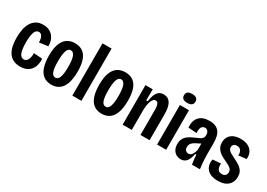

<svg xmlns="http://www.w3.org/2000/svg" viewBox="-2 -1459 3083 2221"><g transform="rotate(30 1540.0 -348.5)"><path d="M232 12Q175 12 136.5 -9.5Q98 -31 75 -68.5Q52 -106 42.5 -155Q33 -204 33 -259Q33 -315 42.5 -366Q52 -417 75 -456.5Q98 -496 135.5 -519Q173 -542 228 -542Q273 -542 306.5 -526.5Q340 -511 361.5 -484.5Q383 -458 393 -424.5Q403 -391 401 -355L285 -339Q285 -369 279 -393Q273 -417 259.5 -431Q246 -445 224 -445Q206 -445 193 -434Q180 -423 171.5 -400.5Q163 -378 158.5 -344.5Q154 -311 154 -267Q154 -208 161.5 -166.5Q169 -125 186 -103Q203 -81 229 -81Q254 -81 269.5 -99Q285 -117 291.5 -145Q298 -173 297 -203L411 -195Q415 -160 408 -124Q401 -88 381 -57Q361 -26 324.5 -7Q288 12 232 12Z M651 13Q587 13 544.5 -19.5Q502 -52 481.5 -115Q461 -178 461 -267Q461 -361 483.5 -421.5Q506 -482 549 -511.5Q592 -541 653 -541Q716 -541 758 -511.5Q800 -482 821 -422.5Q842 -363 842 -271Q842 -175 820 -112Q798 -49 755 -18Q712 13 651 13ZM652 -81Q669 -81 681.5 -91Q694 -101 702.5 -123Q711 -145 715.5 -179.5Q720 -214 720 -263Q720 -312 715.5 -347.5Q711 -383 701.5 -404.5Q692 -426 679.5 -436Q667 -446 651 -446Q636 -446 624 -437Q612 -428 603 -407Q594 -386 589 -350.5Q584 -315 584 -262Q584 -214 588 -179.5Q592 -145 600.5 -123Q609 -101 622 -91Q635 -81 652 -81Z M927 0V-698H1048V0Z M1323 13Q1259 13 1216.5 -19.5Q1174 -52 1153.5 -115Q1133 -178 1133 -267Q1133 -361 1155.5 -421.5Q1178 -482 1221 -511.5Q1264 -541 1325 -541Q1388 -541 1430 -511.5Q1472 -482 1493 -422.5Q1514 -363 1514 -271Q1514 -175 1492 -112Q1470 -49 1427 -18Q1384 13 1323 13ZM1324 -81Q1341 -81 1353.5 -91Q1366 -101 1374.5 -123Q1383 -145 1387.5 -179.5Q1392 -214 1392 -263Q1392 -312 1387.5 -347.5Q1383 -383 1373.5 -404.5Q1364 -426 1351.5 -436Q1339 -446 1323 -446Q1308 -446 1296 -437Q1284 -428 1275 -407Q1266 -386 1261 -350.5Q1256 -315 1256 -262Q1256 -214 1260 -179.5Q1264 -145 1272.5 -123Q1281 -101 1294 -91Q1307 -81 1324 -81Z M1599 0V-341V-528H1696L1695 -379H1714Q1723 -438 1739 -473.5Q1755 -509 1779.5 -525Q1804 -541 1837 -541Q1873 -541 1895.5 -526.5Q1918 -512 1931 -489Q1944 -466 1950 -438Q1956 -410 1957.5 -383Q1959 -356 1959 -334V0H1837V-309Q1837 -329 1836.5 -351Q1836 -373 1831.5 -392Q1827 -411 1818 -422.5Q1809 -434 1792 -434Q1768 -434 1752.5 -409.5Q1737 -385 1729.5 -347Q1722 -309 1721 -268V0Z M2059 0V-528H2180V0ZM2120 -591Q2081 -591 2062 -606Q2043 -621 2043 -650Q2043 -680 2062 -695Q2081 -710 2120 -710Q2159 -710 2177.5 -694.5Q2196 -679 2196 -651Q2196 -621 2177 -606Q2158 -591 2120 -591Z M2379 12Q2348 12 2320.5 -2.5Q2293 -17 2275.5 -47.5Q2258 -78 2258 -124Q2258 -161 2270.5 -188Q2283 -215 2304 -233.5Q2325 -252 2352.5 -266Q2380 -280 2410 -293Q2436 -303 2455.5 -313Q2475 -323 2486 -338.5Q2497 -354 2497 -379Q2497 -396 2491.5 -411Q2486 -426 2474 -436Q2462 -446 2443 -446Q2426 -446 2412 -436Q2398 -426 2391 -403.5Q2384 -381 2388 -343L2275 -351Q2271 -397 2281 -432.5Q2291 -468 2314 -492.5Q2337 -517 2371 -529Q2405 -541 2450 -541Q2496 -541 2527.5 -528Q2559 -515 2579 -489.5Q2599 -464 2608 -427Q2617 -390 2617 -341V-192Q2617 -165 2619 -130.5Q2621 -96 2624 -61.5Q2627 -27 2631 0H2525Q2519 -33 2516 -63Q2513 -93 2511 -125H2495Q2487 -79 2471.5 -48.5Q2456 -18 2433 -3Q2410 12 2379 12ZM2424 -89Q2438 -89 2449.5 -95.5Q2461 -102 2469.5 -114Q2478 -126 2485 -142.5Q2492 -159 2497 -178V-293L2529 -294Q2519 -280 2503.5 -270Q2488 -260 2470 -251.5Q2452 -243 2434.5 -234Q2417 -225 2403 -213.5Q2389 -202 2380 -186Q2371 -170 2371 -148Q2371 -120 2386.5 -104.5Q2402 -89 2424 -89Z M2874 13Q2818 13 2781 -3Q2744 -19 2724 -46Q2704 -73 2699 -105.5Q2694 -138 2701 -171L2810 -179Q2807 -152 2812 -129Q2817 -106 2833 -92Q2849 -78 2876 -78Q2909 -78 2924 -95Q2939 -112 2939 -136Q2939 -159 2926.5 -175Q2914 -191 2892.5 -203.5Q2871 -216 2842 -229Q2816 -241 2790.5 -255Q2765 -269 2743.5 -288.5Q2722 -308 2709 -334.5Q2696 -361 2696 -397Q2696 -440 2715 -472Q2734 -504 2772 -522.5Q2810 -541 2867 -541Q2929 -541 2969 -519Q3009 -497 3027.5 -459Q3046 -421 3040 -372L2935 -361Q2938 -384 2932 -404Q2926 -424 2910.5 -437Q2895 -450 2868 -450Q2840 -450 2826 -435.5Q2812 -421 2812 -399Q2812 -380 2823 -365.5Q2834 -351 2854.5 -339Q2875 -327 2904 -313Q2935 -298 2963 -282.5Q2991 -267 3012 -248Q3033 -229 3044.5 -203.5Q3056 -178 3056 -142Q3056 -102 3038 -66.5Q3020 -31 2980.5 -9Q2941 13 2874 13Z"/></g></svg>

Font: Bricolage Grotesque Condensed SemiBold
Style: Regular
Weight: 600
Width: 3
Designer: Mathieu Triay
Foundry: Atelier Triay
Version: Version 1.000;gftools[0.9.30]